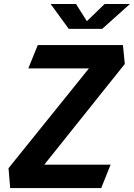

<svg xmlns="http://www.w3.org/2000/svg" viewBox="-20 -960 683 980"><path d="M32 0H496.5L544.5 -119.5H206L617 -633.5L607.5 -730H173L124.5 -611H434L23.5 -101.5ZM238.5 -939.5H368L423.5 -852L514 -939.5H643L501.5 -812.5H331Z"/></svg>

Font: Monaspace Krypton
Style: Bold Italic
Weight: 700
Italic angle: -11°
Designer: Riley Cran & the Lettermatic Team
Foundry: Lettermatic
Version: Version 1.101 (Monaspace Krypton)